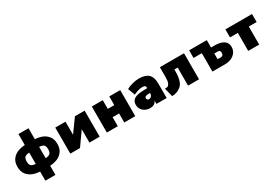

<svg xmlns="http://www.w3.org/2000/svg" viewBox="64 -1840 4538 3154"><g transform="rotate(-30 2333.0 -262.5)"><path d="M318 6Q257 5 192 -17.5Q127 -40 80.5 -95.5Q34 -151 34 -245Q34 -339 80.5 -394.5Q127 -450 192 -472.5Q257 -495 318 -496V-705H509V-496Q570 -495 634.5 -472.5Q699 -450 745.5 -394.5Q792 -339 792 -245Q792 -151 745.5 -95.5Q699 -40 634.5 -17.5Q570 5 509 6V180H318ZM319 -352Q261 -350 235 -326.5Q209 -303 209 -245Q209 -187 235 -163.5Q261 -140 319 -138ZM617 -245Q617 -303 591 -326.5Q565 -350 507 -352V-138Q565 -140 591 -163.5Q617 -187 617 -245Z M895 -494H1089V-246L1268 -494H1452V0H1258V-253L1079 0H895Z M1588 -494H1796V-329H1919V-494H2127V0H1919V-171H1796V0H1588Z M2723 -276V0H2529V-64Q2517 -30 2486 -10.5Q2455 9 2410 9Q2358 9 2316.5 -12Q2275 -33 2251 -70.5Q2227 -108 2227 -155Q2228 -208 2255 -239.5Q2282 -271 2341 -285.5Q2400 -300 2499 -300H2527V-306Q2527 -336 2512.5 -346Q2498 -356 2458 -356Q2427 -356 2381 -342.5Q2335 -329 2298 -309L2247 -444Q2292 -470 2360 -488Q2428 -506 2483 -506Q2607 -506 2665 -450.5Q2723 -395 2723 -276ZM2527 -202V-209H2511Q2424 -209 2424 -169Q2424 -151 2434 -139.5Q2444 -128 2461 -128Q2490 -128 2508.5 -148Q2527 -168 2527 -202Z M2775 -146Q2804 -145 2825 -152Q2846 -159 2862.5 -193.5Q2879 -228 2879 -302V-494H3337V0H3129V-342H3067V-308Q3067 -114 2992 -47.5Q2917 19 2816 18Z M3591 -349H3434V-494H3769V-354H3837Q3945 -354 4006 -314.5Q4067 -275 4067 -197Q4067 -135 4034.5 -90.5Q4002 -46 3948 -23Q3894 0 3830 0H3591ZM3822 -134Q3855 -134 3866.5 -151Q3878 -168 3878 -194Q3878 -219 3867 -230.5Q3856 -242 3822 -242H3766V-134Z M4270 -342H4122V-494H4627V-342H4478V0H4270Z"/></g></svg>

Font: Nunito Sans Heavy
Style: Regular
Weight: 400
Designer: Vernon Adams
Foundry: Vernon Adams
Version: Version 2.500